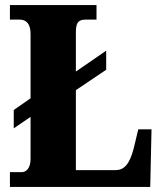

<svg xmlns="http://www.w3.org/2000/svg" viewBox="-20 -734 639 754"><path d="M19 0H570L575 -226H523L505 -151C489 -88 466 -66 435 -66H278V-380L397 -460V-535L278 -453V-605C278 -641 284 -657 316 -657H359V-714H19V-657H58C82 -657 100 -641 100 -602V-348L34 -302V-230L100 -275V-109C100 -73 82 -58 66 -58H19Z"/></svg>

Font: Noto Serif Bengali Condensed Black
Style: Regular
Weight: 900
Width: 3
Designer: Juan Bruce, Universal Thirst, Indian Type Foundry and the Monotype Design Team.
Foundry: Monotype Imaging Inc.
Version: Version 2.003